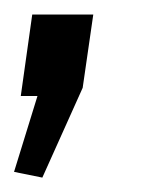

<svg xmlns="http://www.w3.org/2000/svg" viewBox="-27 -134 213 268"><path d="M103.2 -113.7 88.4 -11.4 32.1 113.9 -7.4 105.9 25.3 0H2L18 -113.7Z"/></svg>

Font: Pathway Extreme 8pt Thin
Style: Italic
Weight: 100
Italic angle: -8°
Designer: Eduardo Rodriguez Tunni
Foundry: Eduardo Rodriguez Tunni
Version: Version 1.000